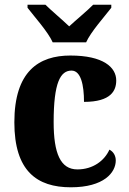

<svg xmlns="http://www.w3.org/2000/svg" viewBox="-20 -786 547 816"><path d="M204 -606H346C366 -651 424 -715 453 -753V-766H376C354 -743 303 -701 274 -674C246 -701 196 -743 173 -766H97V-753C126 -715 184 -651 204 -606ZM281 10C422 10 472 -53 472 -104C472 -123 463 -141 445 -150C424 -103 375 -66 309 -66C237 -66 208 -134 208 -267C208 -436 237 -486 284 -486C324 -486 337 -424 337 -353C453 -353 474 -402 474 -444C474 -500 419 -550 279 -550C145 -550 41 -483 41 -266C41 -59 137 10 281 10Z"/></svg>

Font: Noto Serif Devanagari SemiCondensed ExtraBold
Style: Regular
Weight: 800
Width: 4
Designer: Universal Thirst, Indian Type Foundry and the Monotype Design Team
Foundry: Monotype Imaging Inc.
Version: Version 2.004